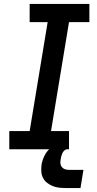

<svg xmlns="http://www.w3.org/2000/svg" viewBox="-20 -755 490 971"><path d="M27 0V-92H130L221 -643H130V-735H432V-643H329L238 -92H329V0ZM312 196Q295 196 278 194Q261 192 245.5 185.5Q230 179 217.5 169Q205 159 197.5 144.5Q190 130 189 113Q188 96 190 78Q194 55 205 32.5Q216 10 235.5 -6.5Q255 -23 279 -30Q303 -37 326 -37L320 0Q312 0 305.5 6Q299 12 295.5 19.5Q292 27 290 34.5Q288 42 287 50Q285 60 285.5 70.5Q286 81 292 89Q298 97 307.5 100.5Q317 104 327 104H402L387 196Z"/></svg>

Font: Iosevka Etoile SmBdObl
Style: Regular
Weight: 600
Italic angle: -9°
Designer: Belleve Invis
Foundry: Belleve Invis
Version: Version 15.5.2; ttfautohint (v1.8.4)